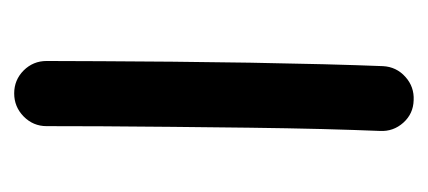

<svg xmlns="http://www.w3.org/2000/svg" viewBox="-187 -373 606 272"><g transform="rotate(90 116.0 -237.0)"><path d="M122.1 -520Q141.1 -519.5 153.8 -505.4Q166.5 -491.2 165.5 -472.2Q164.1 -438.5 162.8 -390.1Q161.6 -341.8 160.9 -286.9Q160.2 -231.9 159.7 -177.7Q159.2 -123.5 158.9 -77.1Q158.7 -30.8 158.7 0Q158.7 19 145 32.5Q131.3 45.9 112.3 45.9Q93.3 45.9 79.8 32.5Q66.4 19 66.4 0Q66.4 -30.8 66.7 -77.4Q66.9 -124 67.4 -178.5Q67.9 -232.9 68.8 -288.1Q69.8 -343.3 71 -392.3Q72.3 -441.4 73.7 -476.6Q74.7 -495.6 88.9 -508.3Q103 -521 122.1 -520Z"/></g></svg>

Font: Mikhak-DS2-FD Medium
Style: Regular
Weight: 500
Designer: Amin Abedi
Version: Version 3.4